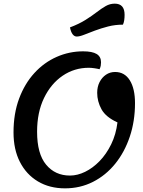

<svg xmlns="http://www.w3.org/2000/svg" viewBox="-20 -1006 784 1051"><path d="M336 25Q251 25 187.5 -13Q124 -51 89 -119.5Q54 -188 54 -281Q54 -384 84.5 -466Q115 -548 168 -606Q221 -664 290 -694.5Q359 -725 435 -725Q485 -725 509 -710.5Q533 -696 533 -665Q533 -655 531.5 -646.5Q530 -638 525 -627Q514 -630 496.5 -632.5Q479 -635 466 -635Q387 -635 323 -591.5Q259 -548 221 -469.5Q183 -391 183 -285Q183 -164 232.5 -104.5Q282 -45 363 -45Q404 -45 446 -65.5Q488 -86 525 -124Q562 -162 588.5 -216Q615 -270 623 -336Q559 -365 535.5 -408Q512 -451 512 -498Q512 -531 525 -556.5Q538 -582 560 -597Q582 -612 610 -612Q662 -612 690.5 -566.5Q719 -521 719 -441Q719 -343 690.5 -258Q662 -173 610.5 -109.5Q559 -46 489 -10.5Q419 25 336 25ZM400 -806Q387 -806 377.5 -818.5Q368 -831 363 -856Q413 -875 448 -897Q483 -919 509.5 -939.5Q536 -960 559 -973Q582 -986 608 -986Q662 -986 662 -925Q662 -909 660 -895.5Q658 -882 653 -871Q610 -871 571.5 -861Q533 -851 499.5 -838.5Q466 -826 441 -816Q416 -806 400 -806Z"/></svg>

Font: Lemonada
Style: Regular
Weight: 400
Designer: Mohamed Gaber (Arabic), Eduardo Tunni (Latin)
Foundry: Kief Type Foundry
Version: Version 4.005